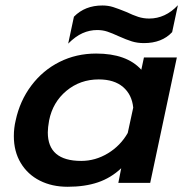

<svg xmlns="http://www.w3.org/2000/svg" viewBox="-20 -700 701 735"><path d="M263 -636Q305 -679 372 -679Q394 -679 413 -673Q432 -667 464 -654Q489 -642 509 -635.5Q529 -629 551 -629Q613 -629 661 -680L639 -577Q600 -535 531 -535Q506 -535 485 -541.5Q464 -548 435 -561Q409 -573 391 -579Q373 -585 352 -585Q323 -585 296 -573Q269 -561 241 -533ZM33 -179Q33 -210 40 -239Q56 -314 100 -372.5Q144 -431 208 -463Q272 -495 348 -495Q465 -495 521 -433L531 -480H657L555 0H433L444 -56Q405 -19 355 -2Q305 15 239 15Q179 15 132.5 -8.5Q86 -32 59.5 -76Q33 -120 33 -179ZM469 -191 490 -288Q485 -338 451 -367Q417 -396 358 -396Q287 -396 234.5 -352.5Q182 -309 168 -239Q163 -211 163 -193Q163 -84 291 -84Q345 -84 393 -113Q441 -142 469 -191Z"/></svg>

Font: Prompt Medium
Style: Italic
Weight: 500
Italic angle: -12°
Designer: Katatrad Team
Foundry: CadsonDemak
Version: Version 1.001